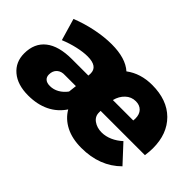

<svg xmlns="http://www.w3.org/2000/svg" viewBox="-87 -836 1131 1131"><g transform="rotate(45 478.5 -271.0)"><path d="M2 -149Q2 -234 59 -279Q116 -324 225 -324H362L363 -341Q364 -401 279 -401Q243 -401 196.5 -390.5Q150 -380 104 -361L64 -498Q133 -525 201.5 -538.5Q270 -552 329 -552Q445 -552 503 -500Q571 -551 667 -551Q792 -551 863 -480.5Q934 -410 934 -290Q934 -263 929 -228H560V-216Q559 -182 587 -162Q615 -142 654 -142Q687 -142 720 -156.5Q753 -171 781 -197L882 -88Q787 7 634 7Q557 7 502.5 -21Q448 -49 419 -99Q383 -45 326 -17.5Q269 10 194 10Q105 10 53.5 -33.5Q2 -77 2 -149ZM736 -324Q737 -330 737 -341Q737 -376 718 -395.5Q699 -415 667 -415Q630 -415 603 -389.5Q576 -364 566 -324ZM348 -177 354 -228H264Q232 -230 212.5 -212.5Q193 -195 193 -164Q193 -143 206.5 -131.5Q220 -120 245 -120Q275 -120 301.5 -135Q328 -150 348 -177Z"/></g></svg>

Font: TypoPRO Montserrat
Style: Italic
Weight: 800
Italic angle: -11.3°
Designer: Julieta Ulanovsky
Foundry: Julieta Ulanovsky
Version: Version 6.001